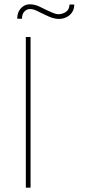

<svg xmlns="http://www.w3.org/2000/svg" viewBox="-20 -872 426 892"><path d="M100 0V-700H122V0ZM171 -812Q165 -815 149.5 -822.5Q134 -830 119 -830Q105 -830 93.5 -818.5Q82 -807 82 -785H60Q60 -816 77.5 -834Q95 -852 117 -852Q141 -852 162 -842Q183 -832 201 -823Q225 -812 234.5 -809Q244 -806 251 -806Q270 -806 286 -816.5Q302 -827 303 -851H325Q325 -830 315 -815Q305 -800 288.5 -792Q272 -784 253 -784Q241 -784 225 -788.5Q209 -793 171 -812Z"/></svg>

Font: Mach Thin
Style: Regular
Weight: 250
Version: Version 1.002